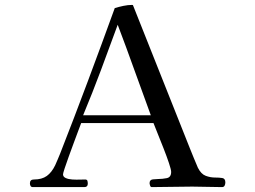

<svg xmlns="http://www.w3.org/2000/svg" viewBox="-20 -763 1040 783"><path d="M595 -293Q561 -385 528 -477.5Q495 -570 460 -662Q426 -569 391.5 -476.5Q357 -384 319 -293ZM899 -19Q899 -12 896 -6Q893 0 885 0Q854 0 824 -1Q794 -2 764 -2Q722 -2 681 -1Q640 0 599 0Q594 0 592 -6.5Q590 -13 590 -16Q590 -30 603.5 -31.5Q617 -33 626 -33Q642 -33 660 -36.5Q678 -40 678 -62Q678 -71 669 -98Q660 -125 647 -158Q634 -191 622.5 -219.5Q611 -248 606 -261H311Q308 -253 299.5 -230.5Q291 -208 280.5 -179.5Q270 -151 260 -123.5Q250 -96 243.5 -76Q237 -56 237 -52Q237 -42 248 -37Q259 -32 275 -31Q291 -30 305.5 -30.5Q320 -31 327 -31Q335 -31 336.5 -25.5Q338 -20 338 -14Q338 0 324 0H114Q107 0 104.5 -5Q102 -10 102 -15Q102 -31 118 -31Q151 -31 171 -45.5Q191 -60 205 -89Q210 -100 215 -112Q220 -124 225 -136Q283 -284 338.5 -432.5Q394 -581 448 -730Q464 -735 483 -739Q502 -743 519 -743Q523 -743 523 -740L754 -159Q762 -140 770 -119.5Q778 -99 787 -79Q800 -53 819 -46Q838 -39 856 -39Q874 -39 886.5 -37Q899 -35 899 -19Z"/></svg>

Font: Kaisei Opti
Style: Regular
Weight: 400
Designer: Font-Kai, 金井和夫
Foundry: KAZUO KANAI
Version: Version 5.003